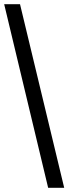

<svg xmlns="http://www.w3.org/2000/svg" viewBox="-20 -780 328 921"><path d="M211 121 0 -760H76L288 121Z"/></svg>

Font: Noto Serif Armenian ExtraBold
Style: Regular
Weight: 800
Version: Version 2.007